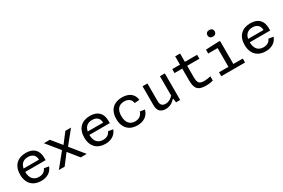

<svg xmlns="http://www.w3.org/2000/svg" viewBox="109 -1987 4742 3214"><g transform="rotate(-30 2480.0 -380.0)"><path d="M59.5 -257.5C59.5 -81 164 12 317.5 12C430.5 12 514.5 -39 549.5 -135L457.5 -150.5C433 -92 383.5 -65.5 318 -65.5C217.5 -65.5 158 -128.5 156.5 -253.5H551.5V-298.5C551.5 -449.5 466.5 -525.5 321 -525.5C163 -525.5 59.5 -431 59.5 -257.5ZM161.5 -316.5C178 -403.5 234 -448 318 -448C398.5 -448 458.5 -408 459 -316.5Z M668 -513.5 872 -261.5 660.5 0H772.5L923.5 -198L1083.5 0H1199.5L988 -260.5L1192 -513.5H1083L937 -324L783 -513.5Z M1299.5 -257.5C1299.5 -81 1404 12 1557.5 12C1670.5 12 1754.5 -39 1789.5 -135L1697.5 -150.5C1673 -92 1623.5 -65.5 1558 -65.5C1457.5 -65.5 1398 -128.5 1396.5 -253.5H1791.5V-298.5C1791.5 -449.5 1706.5 -525.5 1561 -525.5C1403 -525.5 1299.5 -431 1299.5 -257.5ZM1401.5 -316.5C1418 -403.5 1474 -448 1558 -448C1638.5 -448 1698.5 -408 1699 -316.5Z M2415 -156.5 2323.5 -171C2302.5 -101.5 2251 -65.5 2176.5 -65.5C2079 -65.5 2017 -128 2017 -258C2017 -381 2072.5 -448 2178.5 -448C2253.5 -448 2309.5 -414.5 2321.5 -335.5L2415 -343.5C2402 -467 2306.5 -525.5 2181 -525.5C2026.5 -525.5 1919.5 -437 1919.5 -258C1919.5 -80 2024.5 12 2176 12C2293 12 2386.5 -43 2415 -156.5Z M2574.5 -513.5V-146C2574.5 -35 2632 11.5 2723.5 11.5C2810.5 11.5 2864 -30.5 2904.5 -73.5H2917L2925.5 0H3005.5V-513.5H2911V-139.5C2872.5 -95 2824.5 -66 2764.5 -66C2712.5 -66 2669 -87.5 2669 -171.5V-513.5Z M3509.5 10C3556 10 3603 3.5 3641 -8V-90.5C3602 -80.5 3560.5 -73.5 3517.5 -73.5C3426 -73.5 3393 -101 3393 -212.5V-437H3629V-513.5H3393V-674.5H3298V-513.5H3149V-437H3298V-208C3298 -35 3361 10.5 3509.5 10Z M3800.5 0H4259.5V-76.5H4077.5V-513L4065 -525L3800.5 -513.5V-438.5H3982.5V-76.5H3800.5ZM4011.5 -643C4052.5 -643 4081 -667.5 4081 -707.5C4081 -747.5 4052.5 -771.5 4011.5 -771.5C3970 -771.5 3941.5 -747.5 3941.5 -707.5C3941.5 -667.5 3970 -643 4011.5 -643Z M4399.5 -257.5C4399.5 -81 4504 12 4657.5 12C4770.5 12 4854.5 -39 4889.5 -135L4797.5 -150.5C4773 -92 4723.5 -65.5 4658 -65.5C4557.5 -65.5 4498 -128.5 4496.5 -253.5H4891.5V-298.5C4891.5 -449.5 4806.5 -525.5 4661 -525.5C4503 -525.5 4399.5 -431 4399.5 -257.5ZM4501.5 -316.5C4518 -403.5 4574 -448 4658 -448C4738.5 -448 4798.5 -408 4799 -316.5Z"/></g></svg>

Font: Monaspace Neon
Style: Regular
Weight: 400
Designer: Riley Cran & the Lettermatic Team
Foundry: Lettermatic
Version: Version 1.200 (Monaspace Neon)